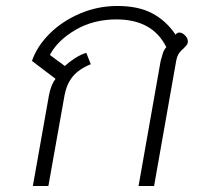

<svg xmlns="http://www.w3.org/2000/svg" viewBox="-20 -623 670 643"><path d="M144 -304Q151 -340 166 -359L87 -419Q104 -468 146 -510Q188 -552 247.5 -577.5Q307 -603 373 -603Q443 -603 489.5 -578.5Q536 -554 568 -507Q573 -514 581 -514Q591 -514 601 -503Q609 -495 609 -484Q609 -477 605 -472Q601 -467 596 -462Q586 -454 579.5 -444.5Q573 -435 570 -419L496 0H444L518 -419Q522 -434 525.5 -445Q529 -456 537 -465Q491 -558 370 -558Q293 -558 233 -523Q173 -488 147 -439L197 -402Q211 -415 231 -428Q251 -441 269 -446L284 -408Q243 -391 223 -366Q203 -341 196 -303L142 0H90Z"/></svg>

Font: Niramit ExtraLight
Style: Italic
Weight: 200
Italic angle: -10°
Designer: Katatrad Aksorn Co.,Ltd.
Foundry: Cadson Demak Co.,Ltd.
Version: Version 1.000; ttfautohint (v1.6)